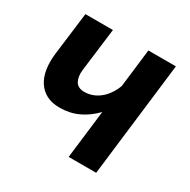

<svg xmlns="http://www.w3.org/2000/svg" viewBox="-122 -629 739 746"><g transform="rotate(30 247.0 -256.5)"><path d="M56 -513 32 -321C29 -295.3 29.2 -271.9 32.5 -250.8C35.8 -229.6 42.5 -211.3 52.5 -196C62.5 -180.7 75.6 -168.8 91.8 -160.5C107.9 -152.2 127.3 -148 150 -148C180 -148 207.7 -153.8 233 -165.5C258.3 -177.2 281.7 -194.2 303 -216.5L277 0H400.5L462 -513H338.5L318 -341.5C312.3 -326.5 305.4 -313.2 297.2 -301.8C289.1 -290.2 280 -280.6 270 -272.8C260 -264.9 249.3 -259 238 -255C226.7 -251 215.2 -249 203.5 -249C183.5 -249 169.8 -255.8 162.5 -269.2C155.2 -282.8 152.8 -300 155.5 -321L179.5 -513Z"/></g></svg>

Font: Lato
Style: Bold Italic
Weight: 700
Italic angle: -7°
Designer: Lukasz Dziedzic
Foundry: tyPoland Lukasz Dziedzic
Version: Version 2.007; 2014-02-27